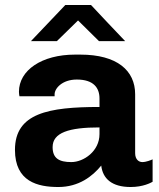

<svg xmlns="http://www.w3.org/2000/svg" viewBox="-20 -740 638 770"><path d="M242 -720 104 -575H208L293 -658L377 -575H482C436 -623 390 -672 345 -720ZM379 -345V-311C174 -311 40 -286 40 -139C40 -11 132 10 214 10C296 10 351 -33 386 -76C392 -24 428 10 504 10C554 10 585 -7 592 -11V-101C586 -98 566 -90 551 -90C537 -90 522 -100 522 -126V-362C522 -457 450 -521 302 -521H281C147 -521 56 -458 56 -372C56 -365 57 -360 58 -354H199V-362C199 -385 229 -421 288 -421C356 -421 379 -387 379 -345ZM379 -229V-202C379 -134 316 -90 266 -90C217 -90 191 -105 191 -150C191 -208 256 -229 379 -229Z"/></svg>

Font: Chivo
Style: Bold
Weight: 700
Designer: Hector Gatti
Foundry: Omnibus-Type
Version: Version 1.003;PS 001.003;hotconv 1.0.70;makeotf.lib2.5.58329